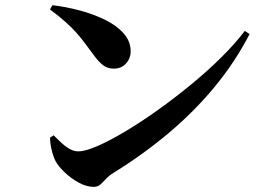

<svg xmlns="http://www.w3.org/2000/svg" viewBox="-20 -724 1040 741"><path d="M182.5 -703.9Q233.9 -698 287.2 -683.8Q340.5 -669.6 385.2 -647.7Q429.9 -625.8 457.1 -595.2Q484.3 -564.6 484.3 -525.7Q484.3 -498.9 466.3 -479Q448.2 -459.1 419.2 -459.1Q394.7 -459.1 377.6 -472.5Q360.4 -485.8 341.1 -512.2Q323.1 -536.8 307.9 -557.1Q292.7 -577.4 275.2 -597.2Q257.8 -617 233.5 -638.7Q209.3 -660.5 172.9 -687.5ZM924.8 -604.9 943.2 -592.5Q886.6 -483.2 807.5 -387.7Q728.4 -292.3 630.1 -209.7Q531.8 -127.2 416 -55.7Q400.3 -45.9 389 -33.6Q377.8 -21.4 367.5 -12.1Q357.2 -2.8 342.1 -2.8Q313.9 -2.8 283.6 -19.4Q253.2 -36 229.3 -59.1Q205.4 -82.2 194.7 -101.7Q185.5 -119.3 179.3 -145.6Q173 -171.8 173.2 -193L187 -201.8Q198.9 -190.3 214 -175.6Q229.2 -160.8 246.9 -150.3Q264.6 -139.9 282.5 -139.9Q309.4 -139.9 356.8 -160.6Q404.1 -181.3 464.4 -217.3Q524.7 -253.3 590 -300Q655.3 -346.6 718.7 -398.8Q782.2 -451 835.6 -504.1Q889 -557.2 924.8 -604.9Z"/></svg>

Font: Noto Serif JP
Style: Regular
Weight: 200
Designer: Ryoko NISHIZUKA 西塚涼子 (kana & ideographs); Frank Grießhammer (Latin, Greek & Cyrillic); Wenlong ZHANG 张文龙 (bopomofo); San
Foundry: Adobe
Version: Version 2.001;hotconv 1.1.0;makeotfexe 2.6.0